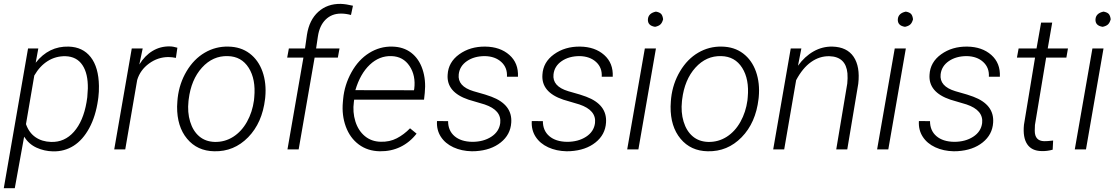

<svg xmlns="http://www.w3.org/2000/svg" viewBox="-33 -782 5839 1005"><path d="M244.1 10.3Q198.7 9.3 158.4 -9Q118.2 -27.3 93.3 -66.4L44.4 203.1H-13.2L113.8 -528.3H167.5L153.8 -453.6Q222.7 -541 326.2 -538.1Q400.4 -536.1 441.9 -482.9Q483.4 -429.7 484.9 -332Q485.4 -301.3 481.9 -272.5L480 -258.8Q467.8 -173.3 434.1 -111.3Q400.4 -49.3 352.1 -18.8Q303.7 11.7 244.1 10.3ZM423.8 -272.5 426.8 -318.8Q428.2 -397 398.4 -441.4Q368.7 -485.8 310.1 -487.8Q258.8 -488.8 217 -462.6Q175.3 -436.5 146.5 -386.7L103 -132.3Q118.7 -87.4 152.6 -64Q186.5 -40.5 233.9 -39.1Q304.7 -36.6 353.8 -92Q402.8 -147.5 419.9 -246.6Z M887.7 -479Q868.7 -482.9 849.1 -483.4Q793.5 -483.4 747.1 -449.5Q700.7 -415.5 685.1 -363.3L622.6 0H564.9L656.7 -528.3H713.9L696.3 -444.3Q725.1 -491.2 765.9 -515.6Q806.6 -540 855.5 -539.1Q872.6 -539.1 895.5 -532.2Z M897 -269Q905.8 -345.7 943.8 -409.4Q981.9 -473.1 1038.8 -506.3Q1095.7 -539.6 1162.1 -538.1Q1227.5 -537.1 1273.7 -502.2Q1319.8 -467.3 1341.1 -407Q1362.3 -346.7 1355.5 -273.4L1354.5 -264.2Q1339.8 -139.2 1265.9 -63.5Q1191.9 12.2 1088.4 9.8Q999.5 8.3 946.3 -55.7Q893.1 -119.6 894 -224.6L895.5 -252.4ZM953.6 -252.4Q947.3 -194.3 962.2 -145.3Q977.1 -96.2 1009.8 -68.4Q1042.5 -40.5 1091.3 -39.1Q1144 -38.1 1187.7 -65.9Q1231.4 -93.8 1259.8 -144.5Q1288.1 -195.3 1296.4 -256.8L1297.9 -272.9Q1306.6 -367.2 1268.8 -427Q1231 -486.8 1159.2 -488.3Q1081.1 -490.7 1024.2 -428Q967.3 -365.2 954.6 -261.2Z M1471.7 0 1555.2 -480.5H1470.2L1479 -528.3H1563.5L1573.7 -600.1Q1585.9 -677.7 1633.1 -720.2Q1680.2 -762.7 1750.5 -761.7Q1778.8 -760.7 1814.5 -752L1804.2 -703.6Q1776.9 -710.9 1752 -710.9Q1703.1 -710.9 1671.1 -679.2Q1639.2 -647.5 1630.9 -590.8L1621.6 -528.3H1744.1L1735.4 -480.5H1613.8L1530.3 0Z M1955.1 9.8Q1891.6 8.8 1845.2 -25.6Q1798.8 -60.1 1777.1 -119.4Q1755.4 -178.7 1761.7 -247.6L1763.2 -264.2Q1770 -337.4 1806.6 -403.6Q1843.3 -469.7 1899.4 -504.6Q1955.6 -539.6 2019.5 -538.1Q2078.6 -537.1 2119.4 -505.9Q2160.2 -474.6 2178.7 -418.9Q2197.3 -363.3 2190.4 -295.9L2186.5 -260.3H1820.8L1819.3 -248.5Q1812 -195.3 1827.1 -146.7Q1842.3 -98.1 1876.7 -69.6Q1911.1 -41 1959.5 -40Q2006.3 -38.6 2043.9 -58.1Q2081.5 -77.6 2113.3 -110.4L2147.5 -82.5Q2111.8 -36.6 2062.7 -12.9Q2013.7 10.7 1955.1 9.8ZM2016.6 -488.3Q1953.1 -490.7 1902.8 -443.4Q1852.5 -396 1827.1 -310.1L2133.8 -309.6L2135.3 -316.9Q2144 -386.2 2110.8 -436.3Q2077.6 -486.3 2016.6 -488.3Z M2585.4 -137.7Q2593.3 -205.1 2503.4 -235.4L2419.4 -260.3Q2303.7 -299.3 2310.1 -390.6Q2313.5 -456.5 2370.8 -497.8Q2428.2 -539.1 2507.3 -538.1Q2585 -537.1 2633.3 -494.4Q2681.6 -451.7 2678.2 -380.4H2620.6Q2623.5 -427.7 2591.1 -457.5Q2558.6 -487.3 2504.9 -488.3Q2449.2 -488.3 2411.1 -462.2Q2373 -436 2368.2 -393.1Q2360.8 -330.1 2445.3 -304.7L2506.3 -287.1L2539.1 -275.9Q2649.4 -234.4 2643.1 -140.6Q2639.2 -77.1 2588.1 -36.4Q2537.1 4.4 2456.5 9.3L2436.5 9.8Q2383.3 8.8 2340.3 -11Q2297.4 -30.8 2274.4 -66.4Q2251.5 -102.1 2254.4 -148.4L2312.5 -147.9Q2312.5 -98.1 2346.2 -69.3Q2379.9 -40.5 2439 -39.6Q2497.6 -39.6 2538.6 -66.2Q2579.6 -92.8 2585.4 -137.7Z M3081.5 -137.7Q3089.4 -205.1 2999.5 -235.4L2915.5 -260.3Q2799.8 -299.3 2806.2 -390.6Q2809.6 -456.5 2866.9 -497.8Q2924.3 -539.1 3003.4 -538.1Q3081.1 -537.1 3129.4 -494.4Q3177.7 -451.7 3174.3 -380.4H3116.7Q3119.6 -427.7 3087.2 -457.5Q3054.7 -487.3 3001 -488.3Q2945.3 -488.3 2907.2 -462.2Q2869.1 -436 2864.3 -393.1Q2856.9 -330.1 2941.4 -304.7L3002.4 -287.1L3035.2 -275.9Q3145.5 -234.4 3139.2 -140.6Q3135.3 -77.1 3084.2 -36.4Q3033.2 4.4 2952.6 9.3L2932.6 9.8Q2879.4 8.8 2836.4 -11Q2793.5 -30.8 2770.5 -66.4Q2747.6 -102.1 2750.5 -148.4L2808.6 -147.9Q2808.6 -98.1 2842.3 -69.3Q2876 -40.5 2935.1 -39.6Q2993.7 -39.6 3034.7 -66.2Q3075.7 -92.8 3081.5 -137.7Z M3308.6 0H3250L3342.3 -528.3H3400.4ZM3358.4 -681.2Q3360.8 -712.9 3400.4 -721.2Q3419.4 -717.8 3427.5 -709.2Q3435.5 -700.7 3438 -681.2Q3433.1 -662.6 3423.8 -654.1Q3414.6 -645.5 3396 -641.6Q3356.4 -647.5 3358.4 -681.2Z M3480 -269Q3488.8 -345.7 3526.9 -409.4Q3564.9 -473.1 3621.8 -506.3Q3678.7 -539.6 3745.1 -538.1Q3810.5 -537.1 3856.7 -502.2Q3902.8 -467.3 3924.1 -407Q3945.3 -346.7 3938.5 -273.4L3937.5 -264.2Q3922.9 -139.2 3848.9 -63.5Q3774.9 12.2 3671.4 9.8Q3582.5 8.3 3529.3 -55.7Q3476.1 -119.6 3477.1 -224.6L3478.5 -252.4ZM3536.6 -252.4Q3530.3 -194.3 3545.2 -145.3Q3560.1 -96.2 3592.8 -68.4Q3625.5 -40.5 3674.3 -39.1Q3727.1 -38.1 3770.8 -65.9Q3814.5 -93.8 3842.8 -144.5Q3871.1 -195.3 3879.4 -256.8L3880.9 -272.9Q3889.6 -367.2 3851.8 -427Q3814 -486.8 3742.2 -488.3Q3664.1 -490.7 3607.2 -428Q3550.3 -365.2 3537.6 -261.2Z M4161.6 -528.3 4144 -438Q4179.2 -486.8 4225.3 -512.9Q4271.5 -539.1 4324.2 -538.1Q4400.4 -536.1 4435.1 -484.9Q4469.7 -433.6 4459.5 -343.8L4401.9 0H4344.2L4401.9 -344.7Q4404.8 -372.6 4402.8 -398.4Q4394.5 -485.4 4308.1 -487.8Q4256.8 -488.8 4212.4 -457.3Q4168 -425.8 4134.3 -362.3L4071.8 0H4014.2L4106 -528.3Z M4616.7 0H4558.1L4650.4 -528.3H4708.5ZM4666.5 -681.2Q4668.9 -712.9 4708.5 -721.2Q4727.5 -717.8 4735.6 -709.2Q4743.7 -700.7 4746.1 -681.2Q4741.2 -662.6 4731.9 -654.1Q4722.7 -645.5 4704.1 -641.6Q4664.6 -647.5 4666.5 -681.2Z M5107.9 -137.7Q5115.7 -205.1 5025.9 -235.4L4941.9 -260.3Q4826.2 -299.3 4832.5 -390.6Q4835.9 -456.5 4893.3 -497.8Q4950.7 -539.1 5029.8 -538.1Q5107.4 -537.1 5155.8 -494.4Q5204.1 -451.7 5200.7 -380.4H5143.1Q5146 -427.7 5113.5 -457.5Q5081.1 -487.3 5027.3 -488.3Q4971.7 -488.3 4933.6 -462.2Q4895.5 -436 4890.6 -393.1Q4883.3 -330.1 4967.8 -304.7L5028.8 -287.1L5061.5 -275.9Q5171.9 -234.4 5165.5 -140.6Q5161.6 -77.1 5110.6 -36.4Q5059.6 4.4 4979 9.3L4959 9.8Q4905.8 8.8 4862.8 -11Q4819.8 -30.8 4796.9 -66.4Q4773.9 -102.1 4776.9 -148.4L4835 -147.9Q4835 -98.1 4868.7 -69.3Q4902.3 -40.5 4961.4 -39.6Q5020 -39.6 5061 -66.2Q5102.1 -92.8 5107.9 -137.7Z M5474.6 -663.6 5451.2 -528.3H5557.1L5548.8 -480.5H5442.9L5384.3 -127.9L5383.3 -97.7Q5383.3 -44.4 5432.1 -43Q5447.3 -42.5 5479.5 -46.4L5477.1 1.5Q5448.2 9.8 5418.5 8.8Q5367.2 7.8 5343.8 -27.1Q5320.3 -62 5326.7 -128.4L5384.8 -480.5H5290L5298.8 -528.3H5392.6L5416.5 -663.6Z M5651.4 0H5592.8L5685.1 -528.3H5743.2ZM5701.2 -681.2Q5703.6 -712.9 5743.2 -721.2Q5762.2 -717.8 5770.3 -709.2Q5778.3 -700.7 5780.8 -681.2Q5775.9 -662.6 5766.6 -654.1Q5757.3 -645.5 5738.8 -641.6Q5699.2 -647.5 5701.2 -681.2Z"/></svg>

Font: Roboto Light
Style: Italic
Weight: 300
Italic angle: -12°
Designer: Google
Version: Version 2.134; 2016; ttfautohint (v1.6)